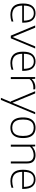

<svg xmlns="http://www.w3.org/2000/svg" viewBox="1706 -2294 808 4260"><g transform="rotate(90 2110.0 -164.0)"><path d="M309.5 9Q189 9 123.2 -57.2Q57.5 -123.5 57.5 -270Q57.5 -413 116 -480.8Q174.5 -548.5 274 -548.5Q373 -548.5 428.2 -480.5Q483.5 -412.5 483.5 -270V-252.5H104Q107 -133.5 161 -82.2Q215 -31 313 -31Q346.5 -31 382 -37.5Q417.5 -44 457.5 -56.5V-15.5Q380.5 9 309.5 9ZM273.5 -510Q196 -510 151.2 -459.2Q106.5 -408.5 104 -290.5H438.5Q436 -408 393.5 -459Q351 -510 273.5 -510Z M770.5 0 545 -540.5H594L801.5 -37.5L1009.5 -540.5H1055.5L830 0Z M1378.5 9Q1258 9 1192.2 -57.2Q1126.5 -123.5 1126.5 -270Q1126.5 -413 1185 -480.8Q1243.5 -548.5 1343 -548.5Q1442 -548.5 1497.2 -480.5Q1552.5 -412.5 1552.5 -270V-252.5H1173Q1176 -133.5 1230 -82.2Q1284 -31 1382 -31Q1415.5 -31 1451 -37.5Q1486.5 -44 1526.5 -56.5V-15.5Q1449.5 9 1378.5 9ZM1342.5 -510Q1265 -510 1220.2 -459.2Q1175.5 -408.5 1173 -290.5H1507.5Q1505 -408 1462.5 -459Q1420 -510 1342.5 -510Z M1690 0V-540.5H1728.5L1732.5 -467.5H1736.5Q1768.5 -504 1816.2 -524.5Q1864 -545 1912.5 -545Q1939.5 -545 1962 -540.5V-497.5Q1950 -499 1937.8 -499.8Q1925.5 -500.5 1911.5 -500.5Q1868.5 -500.5 1818.2 -480Q1768 -459.5 1734.5 -414.5V0Z M2229.5 0 2004 -540.5H2053L2260 -36L2468.5 -540.5H2514.5L2197 220H2151L2242.5 0Z M2814 9Q2745.5 9 2694 -19.5Q2642.5 -48 2614 -109.8Q2585.5 -171.5 2585.5 -270Q2585.5 -367.5 2614 -429Q2642.5 -490.5 2694 -519.5Q2745.5 -548.5 2814 -548.5Q2883 -548.5 2934.5 -520.2Q2986 -492 3014.5 -430.5Q3043 -369 3043 -270.5Q3043 -173 3014.2 -111.2Q2985.5 -49.5 2934 -20.2Q2882.5 9 2814 9ZM2814 -31.5Q2869.5 -31.5 2910.5 -54.5Q2951.5 -77.5 2974 -129.8Q2996.5 -182 2996.5 -269Q2996.5 -357.5 2974 -409.8Q2951.5 -462 2910.5 -485Q2869.5 -508 2814 -508Q2758.5 -508 2717.8 -485.2Q2677 -462.5 2654.5 -410.5Q2632 -358.5 2632 -271.5Q2632 -183 2654.5 -130.5Q2677 -78 2717.8 -54.8Q2758.5 -31.5 2814 -31.5Z M3189.5 0V-540.5H3228L3231.5 -475.5H3236Q3314 -548.5 3424.5 -548.5Q3506 -548.5 3556.5 -505.2Q3607 -462 3607 -357V0H3562.5V-356.5Q3562.5 -440 3524 -473.5Q3485.5 -507 3420 -507Q3375.5 -507 3324 -488Q3272.5 -469 3234 -422.5V0Z M3998 9Q3877.5 9 3811.8 -57.2Q3746 -123.5 3746 -270Q3746 -413 3804.5 -480.8Q3863 -548.5 3962.5 -548.5Q4061.5 -548.5 4116.8 -480.5Q4172 -412.5 4172 -270V-252.5H3792.5Q3795.5 -133.5 3849.5 -82.2Q3903.5 -31 4001.5 -31Q4035 -31 4070.5 -37.5Q4106 -44 4146 -56.5V-15.5Q4069 9 3998 9ZM3962 -510Q3884.5 -510 3839.8 -459.2Q3795 -408.5 3792.5 -290.5H4127Q4124.5 -408 4082 -459Q4039.5 -510 3962 -510Z"/></g></svg>

Font: Encode Sans Semi Expanded ExtraLight
Style: Regular
Weight: 200
Width: 6
Designer: Multiple Designers
Foundry: Impallari Type
Version: Version 3.000; ttfautohint (v1.8.3) -l 8 -r 50 -G 200 -x 14 